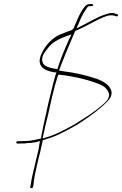

<svg xmlns="http://www.w3.org/2000/svg" viewBox="-20 -775 626 986"><path d="M63 -44C63 -43 65 -39 67 -38H79C88 -38 99 -38 114 -39L115 -40C130 -40 145 -41 166 -45L185 -51L183 -38C181 -27 180 -17 178 -8L160 68C152 103 141 145 138 172L135 186C135 190 135 191 143 191C144 191 148 189 149 187L152 173C154 145 163 103 171 68L189 -5V-7L200 -55C265 -74 291 -87 370 -131C420 -162 451 -186 469 -199C486 -212 500 -225 513 -236C540 -261 564 -285 548 -318C538 -339 513 -356 483 -368C433 -386 371 -401 299 -410L283 -413C309 -482 338 -550 364 -611L367 -616L397 -630C429 -644 482 -676 515 -688C531 -694 548 -700 568 -694L577 -691H583C587 -696 587 -701 585 -701L571 -705V-706C552 -712 534 -706 510 -697H509C489 -690 436 -662 410 -648L373 -629L386 -659C399 -693 414 -718 432 -742L450 -744H451C456 -744 458 -744 459 -750C459 -751 453 -755 452 -755L443 -754H442C432 -754 424 -751 416 -742C391 -712 379 -678 358 -630C352 -619 336 -616 333 -615C317 -608 300 -603 289 -598C249 -581 214 -544 194 -501C164 -438 203 -413 257 -404L270 -403L265 -390C256 -361 249 -330 241 -297C232 -264 225 -230 217 -194C209 -158 202 -128 196 -96C193 -84 192 -74 191 -64C169 -59 136 -51 117 -51C102 -51 91 -50 82 -50H70C69 -50 64 -47 63 -44ZM200 -452C188 -480 208 -505 223 -524C247 -559 283 -574 317 -588L347 -598L335 -574C333 -570 331 -566 329 -560C311 -520 288 -466 275 -420C251 -424 210 -429 200 -452ZM199 -64 205 -93C211 -124 220 -156 228 -190C236 -224 242 -258 251 -292C258 -322 266 -352 275 -379L280 -392L295 -390C311 -389 326 -386 342 -383C392 -375 438 -362 474 -349C501 -339 524 -329 535 -305C542 -295 543 -281 533 -265V-263C529 -257 520 -249 507 -237C458 -195 439 -185 362 -136C308 -106 268 -86 239 -76Z"/></svg>

Font: Stray Cat
Style: HlExtObl
Weight: 100
Version: Version 1.0